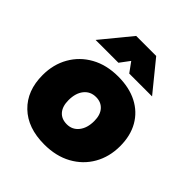

<svg xmlns="http://www.w3.org/2000/svg" viewBox="-205 -873 1017 1017"><g transform="rotate(45 303.5 -364.5)"><path d="M314 -521Q397 -521 457 -490Q517 -459 549.5 -402Q582 -345 582 -267Q582 -187 546 -124Q510 -61 444.5 -25Q379 11 291 11Q167 11 96 -57.5Q25 -126 25 -243Q25 -323 61 -386Q97 -449 162 -485Q227 -521 314 -521ZM300 -149Q341 -149 366 -180.5Q391 -212 391 -264Q391 -310 368.5 -335.5Q346 -361 308 -361Q266 -361 241 -330Q216 -299 216 -246Q216 -200 238 -174.5Q260 -149 300 -149ZM515 -573H344L304 -628L263 -573H92L229 -740H379Z"/></g></svg>

Font: Livvic Black
Style: Regular
Weight: 900
Designer: Jacques Le Bailly, Baron von Fonthausen
Version: Version 1.001; ttfautohint (v1.8.2)